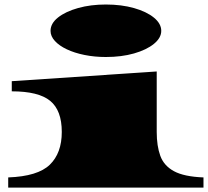

<svg xmlns="http://www.w3.org/2000/svg" viewBox="-20 -848 940 868"><path d="M458.5 -590.3Q407.2 -590.3 361.6 -599.6Q315.9 -608.9 282.2 -625Q248 -641.1 228.3 -662.6Q208.5 -684.1 208.5 -708.5Q208.5 -742.2 242.4 -769Q276.4 -795.9 333.3 -811.8Q390.1 -827.6 458.5 -827.6Q529.3 -827.6 585.9 -811.5Q642.6 -795.4 675.8 -768.3Q709 -741.2 709 -708.5Q709 -676.8 675.8 -649.7Q642.6 -622.6 585.9 -606.4Q529.3 -590.3 458.5 -590.3ZM17.1 0V-45.9Q150.9 -50.8 205.1 -103.3Q259.3 -155.8 259.3 -251.5Q259.3 -349.1 206.8 -392.1Q154.3 -435.1 33.2 -435.1V-481L688.5 -524.9V-251.5Q688.5 -188 704.8 -143.3Q721.2 -98.6 766.6 -74Q812 -49.3 899.9 -45.9V0Z"/></svg>

Font: Asset
Style: Regular
Weight: 400
Version: Version 1.003; ttfautohint (v1.8.4.7-5d5b)